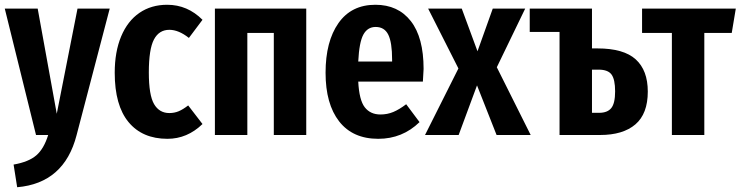

<svg xmlns="http://www.w3.org/2000/svg" viewBox="-22 -566 3105 805"><path d="M299 1Q247 202 50 219L35 124Q98 113 130 85.5Q162 58 180 0H129L-2 -530H136L216 -89L303 -530H438Z M827 -483 770 -407Q727 -441 688 -441Q645 -441 623.5 -400.5Q602 -360 602 -262Q602 -167 624 -129.5Q646 -92 688 -92Q709 -92 727 -99.5Q745 -107 767 -124L827 -46Q763 16 680 16Q575 16 517 -54Q459 -124 459 -261Q459 -349 486 -413.5Q513 -478 562.5 -512Q612 -546 679 -546Q764 -546 827 -483Z M1126 0V-428H1015V0H879V-530H1262V0Z M1751 -224H1480Q1484 -146 1507.5 -116Q1531 -86 1573 -86Q1602 -86 1627 -96.5Q1652 -107 1681 -129L1737 -54Q1665 16 1564 16Q1457 16 1400 -57Q1343 -130 1343 -261Q1343 -392 1397 -469Q1451 -546 1552 -546Q1647 -546 1700.5 -477.5Q1754 -409 1754 -277Q1754 -266 1751 -224ZM1622 -316Q1622 -388 1606 -420.5Q1590 -453 1553 -453Q1519 -453 1501.5 -421Q1484 -389 1480 -308H1622Z M2061 -284 2203 0H2060L1978 -208L1901 0H1760L1900 -279L1773 -530H1914L1980 -351L2044 -530H2180Z M2694 -182Q2694 -89 2642 -44.5Q2590 0 2494 0H2324V-432H2199V-530H2460V-363H2483Q2593 -363 2643.5 -317Q2694 -271 2694 -182ZM2557 -183Q2557 -233 2542 -253.5Q2527 -274 2488 -274H2460V-93H2490Q2525 -93 2541 -113Q2557 -133 2557 -183Z M3063 -530 3046 -428H2931V0H2795V-428H2670V-530Z"/></svg>

Font: Fira Sans Extra Condensed SemiBold
Style: Regular
Weight: 600
Width: 1
Designer: Carrois Corporate & Edenspiekermann AG
Foundry: Carrois Corporate GbR & Edenspiekermann AG
Version: Version 4.203